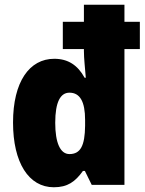

<svg xmlns="http://www.w3.org/2000/svg" viewBox="-20 -780 610 810"><path d="M207 10C265 10 297 -13 330 -59H338L367 0H505V-573H570V-688H505V-760H334V-688H245V-573H334V-565C334 -532 339 -491 342 -452H337C308 -505 267 -532 209 -532C104 -532 35 -435 35 -263C35 -94 101 10 207 10ZM273 -130C234 -130 213 -178 213 -262C213 -350 235 -389 273 -389C317 -389 339 -352 339 -274V-249C338 -166 320 -130 273 -130Z"/></svg>

Font: Noto Sans Armenian Condensed Black
Style: Regular
Weight: 900
Width: 3
Designer: Monotype Design Team
Foundry: Monotype Imaging Inc.
Version: Version 2.008